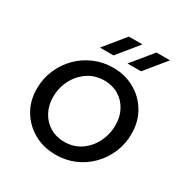

<svg xmlns="http://www.w3.org/2000/svg" viewBox="-163 -836 953 984"><g transform="rotate(30 313.0 -344.0)"><path d="M296.6 12.4Q225.8 12.4 169 -19.2Q112.2 -50.8 78.8 -106.5Q45.4 -162.2 45.4 -233.6Q45.4 -294 68 -346.4Q90.6 -398.8 130.1 -438.4Q169.6 -478 221.6 -500Q273.6 -522 332.6 -522Q402.8 -522 459.2 -490.2Q515.6 -458.4 548.7 -402.7Q581.8 -347 581.8 -274.2Q581.8 -215.6 560 -163.6Q538.2 -111.6 499.5 -72Q460.8 -32.4 409.1 -10Q357.4 12.4 296.6 12.4ZM301.4 -67Q358.8 -67 400.7 -96.3Q442.6 -125.6 465.5 -172.3Q488.4 -219 488.4 -271.6Q488.4 -321 467.6 -359.7Q446.8 -398.4 410.2 -420.5Q373.6 -442.6 326 -442.6Q271.6 -442.6 229.3 -414.4Q187 -386.2 162.9 -339.7Q138.8 -293.2 138.8 -238Q138.8 -190.2 159.4 -151.2Q180 -112.2 217.1 -89.6Q254.2 -67 301.4 -67ZM383.4 -577 483.8 -700H564L463.6 -577ZM220.2 -577 320.6 -700H400.8L300.4 -577Z"/></g></svg>

Font: MuseoModerno Thin
Style: Italic
Weight: 100
Italic angle: -9°
Designer: Pablo Cosgaya, Héctor Gatti, Marcela Romero, and the Authors of The MuseoModerno Project.
Foundry: Omnibus-Type Team
Version: Version 1.003